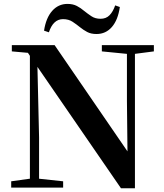

<svg xmlns="http://www.w3.org/2000/svg" viewBox="-20 -975 855 998"><path d="M208.9 -815.6Q219.1 -882.2 251.2 -918.4Q283.3 -954.7 330.7 -954.7Q359.2 -954.7 379.7 -943.9Q400.2 -933.1 416.5 -919Q434.9 -904.2 454.9 -890.8Q474.8 -877.4 502.7 -877.4Q531.4 -877.4 549.4 -895.8Q567.4 -914.1 578.7 -947L602.9 -938.5Q593.2 -871.2 561.6 -834.7Q529.9 -798.2 481.6 -798.2Q452.8 -798.2 432.9 -808.9Q413 -819.6 396 -833.4Q377.8 -848.2 357.3 -861.8Q336.7 -875.5 307.6 -875.5Q281.8 -875.5 263.4 -858.1Q245.1 -840.8 234.1 -807.1ZM38.2 0V-32.6L143.5 -47.3H171.3L308.2 -32.6V0ZM135.4 0V-713.4H172.6L183.1 -260.5V0ZM509.4 -707.9V-740.5H779.8V-707.9L674.8 -694.2H648.1ZM608.8 3.6 161.7 -646.1 159 -649.2 125.1 -700.4 41.5 -707.9V-740.5H263.8L662.2 -159.6L643 -152.8L639.8 -449.6V-740.5H681.4V3.6Z"/></svg>

Font: Noto Serif KR ExtraLight
Style: Regular
Weight: 200
Designer: Ryoko NISHIZUKA 西塚涼子 (kana & ideographs); Frank Grießhammer (Latin, Greek & Cyrillic); Wenlong ZHANG 张文龙 (bopomofo); San
Foundry: Adobe
Version: Version 2.002-H1;hotconv 1.1.0;makeotfexe 2.6.0